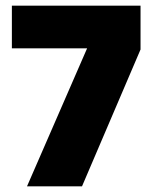

<svg xmlns="http://www.w3.org/2000/svg" viewBox="-20 -659 544 679"><path d="M75.5 0 288 -488H22V-639H477V-484L270 0Z"/></svg>

Font: Anek Gujarati ExtraBold
Style: Regular
Weight: 800
Version: Version 1.003